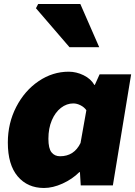

<svg xmlns="http://www.w3.org/2000/svg" viewBox="-20 -923 673 956"><path d="M19 -213Q19 -310 61 -391Q103 -472 172.5 -519Q242 -566 322 -566Q360 -566 396 -548.5Q432 -531 450 -500H452L476 -553H633L542 0H382L378 -66H375Q340 -31 291.5 -9Q243 13 199 13Q117 13 68 -45Q19 -103 19 -213ZM381 -211 410 -374Q400 -389 381.5 -398.5Q363 -408 345 -408Q312 -408 283.5 -386Q255 -364 238 -324Q221 -284 221 -232Q221 -184 236.5 -164.5Q252 -145 279 -145Q349 -145 381 -211ZM159 -882 170 -903H380L474 -688H326Z"/></svg>

Font: Nebula Sans Black
Style: Regular
Weight: 900
Italic angle: -9°
Designer: Paul D. Hunt for Adobe (as Source Sans)
Foundry: Nebula Entertainment & Broadcasting LLC
Version: Version 1.010